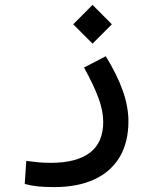

<svg xmlns="http://www.w3.org/2000/svg" viewBox="-20 -531 626 781"><path d="M201.2 230Q162.1 230 135 227.3Q107.9 224.6 80.6 217.3L86.9 123.5Q114.7 127 136 129.2Q157.2 131.3 186.5 131.3Q291.5 131.3 345.7 90.1Q399.9 48.8 399.9 -34.7Q399.9 -79.6 381.1 -131.1Q362.3 -182.6 321.8 -256.3L410.2 -302.2Q456.5 -227.1 479.5 -161.9Q502.4 -96.7 502.4 -38.1Q502.4 47.9 466.8 107.7Q431.2 167.5 363.8 198.7Q296.4 230 201.2 230ZM356.4 -353.5 277.8 -432.1 356.4 -511.2 435.1 -432.1Z"/></svg>

Font: Cascadia Code
Style: Regular
Weight: 400
Designer: Aaron Bell
Foundry: Saja Typeworks
Version: Version 2404.023